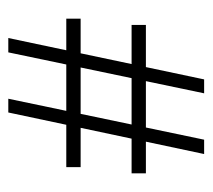

<svg xmlns="http://www.w3.org/2000/svg" viewBox="-44 -456 500 451"><g transform="rotate(90 205.5 -230.0)"><path d="M211.4 0 307.6 -460H341.3L243.7 0ZM23.4 -136.2V-169.9H372.1V-136.2ZM68.8 0 166 -460H198.7L102.5 0ZM38.1 -289.6V-323.2H386.7V-289.6Z"/></g></svg>

Font: Lateef ExtraLight
Style: Regular
Weight: 200
Designer: SIL International
Foundry: SIL International
Version: Version 4.200